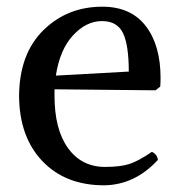

<svg xmlns="http://www.w3.org/2000/svg" viewBox="-20 -537 535 574"><path d="M143 -270V-250Q143 -150 183.5 -94Q224 -38 294 -38Q339 -38 366 -46.5Q393 -55 434 -83Q450 -76 452 -59Q383 16 291 17Q176 17 107 -55Q38 -127 37 -250Q38 -376 109.5 -446.5Q181 -517 286 -517Q371 -517 415.5 -459.5Q460 -402 460 -304Q460 -287 459 -278L445 -267ZM285 -474Q238 -474 198.5 -431.5Q159 -389 147 -311L365 -323Q365 -403 347.5 -438.5Q330 -474 285 -474Z"/></svg>

Font: Alike
Style: Regular
Weight: 400
Designer: Cyreal (www.cyreal.org)
Foundry: Cyreal (www.cyreal.org)
Version: Version 1.212